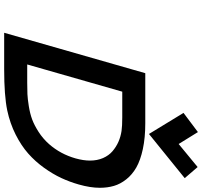

<svg xmlns="http://www.w3.org/2000/svg" viewBox="-45 -948 993 944"><g transform="rotate(90 452.0 -476.5)"><path d="M639.2 -711.9 535.6 -881.8 629.9 -952.6 688.5 -857.9 801.8 -951.2 856.4 -887.7ZM557.6 -580.6H431.2L297.4 -113.3H386.7Q420.4 -113.3 442.9 -114.3Q465.3 -115.2 502.2 -121.1Q539.1 -127 567.4 -137.5Q595.7 -147.9 628.9 -169.2Q662.1 -190.4 689 -220.7Q738.3 -276.9 759.3 -351.1Q770 -389.6 770 -421.9Q770 -457.5 757.6 -486.1Q745.1 -514.6 723.9 -532.7Q702.6 -550.8 677.7 -561.8Q652.8 -572.8 624 -577.1Q600.6 -580.6 557.6 -580.6ZM586.4 -693.8Q657.7 -693.8 713.1 -681.9Q768.6 -669.9 804 -649.7Q839.4 -629.4 862.3 -600.3Q885.3 -571.3 894.5 -539.6Q903.8 -507.8 903.8 -470.7Q903.8 -423.8 887.7 -367.2Q875 -322.3 855.7 -280.8Q836.4 -239.3 805.4 -196Q774.4 -152.8 735.6 -118.4Q696.8 -84 642.1 -56.4Q587.4 -28.8 523.4 -15.1Q450.7 0 321.3 0H141.6L340.3 -693.8Z"/></g></svg>

Font: Cantarell
Style: Bold Italic
Weight: 700
Italic angle: -16°
Designer: Dave Crossland
Version: Version 1.004